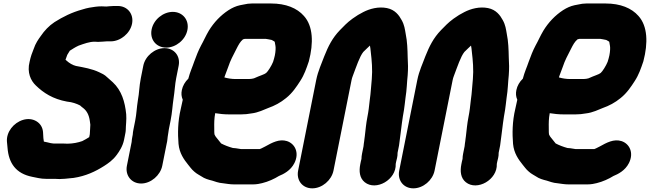

<svg xmlns="http://www.w3.org/2000/svg" viewBox="-20 -808 3639 1075"><path d="M312.2 194.5C334.2 194.5 354.8 191.8 369.7 190.3L390.1 188.3C390.6 188.3 391.5 188.2 392.2 188.1C459.4 178 513.9 152.6 563 121.2C584.2 107.6 611.6 89.3 633.1 59.7C647.9 39.9 667.4 10.4 674.5 -25L678.7 -46C681.1 -58.2 684.2 -71.4 684.2 -82.4C684.2 -104.5 689.2 -138.2 686.6 -168.5C679.7 -237.8 660.8 -301.6 611.7 -347.3C596.4 -362 589.3 -366.3 580.8 -374.8C564.9 -390.8 548.8 -397 535.6 -403.4C495.1 -422.8 450.3 -430.2 405.1 -438.8C386.4 -443.2 367 -455.3 352.7 -468.4C350.8 -470.3 350 -471 346.8 -473.6C349.6 -481.3 352.8 -489.4 356.7 -501C361.7 -509.3 367.6 -519.7 370.9 -524.1C386.8 -533.8 398.6 -542.6 420.4 -552.6C452.4 -563.9 481.1 -574.5 509.7 -574.5C515 -574.5 522.6 -573.5 529.5 -573.5C549.6 -573.5 567.7 -576.5 577.1 -576.5H600.1C653.5 -576.5 708.3 -620.1 719.3 -675C730.1 -729.2 693.9 -774.5 639.6 -774.5H616.6C599.7 -774.5 585 -771.7 575.2 -771.5C566.4 -772.1 557.2 -772.5 549.2 -772.5C537 -772.5 525.1 -771.7 513.4 -770.1C492 -767.1 469.9 -764.4 440.2 -754.7C382.6 -739 332 -713.8 285.1 -684.1C253.9 -663.3 228.6 -636.3 208.7 -606.9C195.9 -589.6 178.6 -565.1 168.6 -534.1C160.2 -514.1 151.6 -490.4 145.8 -462.5C130.1 -401.5 152.9 -355.9 180.3 -329.8C223 -288 276.2 -253.5 355.2 -239.1C355.9 -238.9 357.3 -238.7 358.2 -238.7C383.6 -236.3 408.5 -227.9 428.2 -217.7C435 -210.9 441.2 -206.6 444.9 -203.8C465.3 -188.1 478.3 -165.9 483.2 -129.1L485.8 -109.7C486.1 -98.2 483.3 -78.2 482.8 -56.5L479.5 -40.2C468.4 -33 454.4 -25 440.5 -18C417.5 -9.8 388.8 -3.8 358.2 -3.5C350.7 -4.1 339.9 -4.5 329.9 -4.5H279.9C276.5 -4.5 276.6 -4.8 274.3 -5.1L263.4 -6.7C253.9 -9.7 238 -12.2 225.6 -15.2C225 -17.7 224.1 -24.5 222.9 -34.4L220.9 -68.9C218.5 -95.2 205.7 -115.5 185.3 -128.3C138.1 -157.8 75.4 -133.7 42.6 -90.2C26.2 -68.5 16.7 -41.9 18.9 -14.7L22.1 19.2C28.7 106.4 69.7 164 160.3 182C182.6 185.5 204.1 193.5 240.4 193.5H290.4C299.1 193.5 305 194.5 312.2 194.5Z M782.3 -440 768.4 -370C759 -323.1 759.7 -286.6 752.3 -249.2C744.8 -202.1 744.7 -171.2 736.9 -132L727.3 -84C725.1 -73.3 723.8 -64.2 723.1 -53.3L720.9 -42C718.9 -32.2 717.8 -24.1 717.1 -13.3L690.5 120C679.7 174.2 715.9 219.5 770.2 219.5C825 219.5 877.9 173.4 888.5 120L913 -2.7C917.4 -19.5 917.8 -36.5 918.9 -42C922.2 -58.4 923.3 -74.3 925.3 -84L934.9 -132C944.5 -180.2 945.4 -215.3 951.7 -256.6C958.2 -297.3 959.6 -335.9 966.4 -370L980.3 -440C991.2 -494.5 955.1 -538.5 901 -538.5C847 -538.5 793.2 -494.5 782.3 -440ZM828.9 -643C817.6 -586.8 854.7 -541.5 910.6 -541.5C964.8 -541.5 1018.3 -584.8 1029.3 -640C1040.5 -696.4 1002.4 -741.5 947.5 -741.5C893.3 -741.5 839.9 -698.2 828.9 -643Z M1284 20.6C1260.1 14 1237.9 5.5 1218.1 -4.9L1188.8 -41.5C1185.8 -45.3 1185.1 -47.1 1180.8 -55.8C1179.8 -60.6 1179.5 -72 1179.6 -89.5C1179.1 -120.8 1179.2 -142.9 1184.9 -174.3C1207.9 -170.3 1236 -167.5 1263.4 -167.5H1329.4C1349.7 -167.5 1368.4 -169.4 1386.9 -172.9C1426.7 -177.2 1459.9 -195.1 1481.1 -203C1517.6 -215.9 1550.5 -233.2 1581.8 -259C1617.7 -287.6 1640.9 -323.5 1661 -354.6C1684 -389.8 1695.7 -425.4 1708.5 -462.7C1708.7 -463.4 1709.1 -464.7 1709.4 -465.7C1735.9 -566.7 1733.5 -661.2 1681.8 -718.6C1643.2 -762.7 1580.8 -788.5 1497.4 -788.5H1390.4C1375.3 -788.5 1359.9 -786.5 1343.8 -782.6L1323.6 -778.7C1300.9 -773.7 1281 -764.7 1259.7 -751.2C1215.2 -722.2 1177.7 -682.8 1149.2 -636.1C1132.6 -608.4 1119.2 -576.9 1106.3 -554.5C1090 -523.8 1079.4 -495.7 1067.2 -462.5C1057.6 -433.2 1044.4 -406.4 1034.3 -367.5C1016.2 -350.4 1002.9 -327.4 998.2 -304C994.3 -284.7 995.2 -268.1 1003.3 -249.4C999.5 -233.5 995.5 -215.2 992.4 -199.8C974.7 -125.7 975 -59.5 979.5 -2.7C984.4 50.3 1010.1 85.1 1033.6 114.5L1047.2 131.5C1054 139.9 1059 145.5 1067.9 153C1081.5 165.8 1100.6 174.3 1108.2 179.8C1125.3 192 1146.4 198 1168.7 203.5C1182.8 207.3 1200.4 216.1 1231.1 218.4C1246.5 220.2 1266.6 224.5 1292.2 224.5H1395.2C1418.3 224.5 1435.8 220.2 1447.7 217.4C1480.9 209.5 1516.7 193.1 1541.6 177.4C1566.9 167.1 1607.1 147.5 1628.5 104.8C1657.6 46.6 1630.8 -4.1 1586.3 -18.1C1543.6 -31.5 1503.1 -9.1 1464.7 12.2C1448.7 20.9 1435.9 26.5 1434.7 26.5H1328.7C1321.6 26.5 1307.9 21.8 1284 20.6ZM1351.2 -590.5H1467.6C1483.5 -587.7 1482.7 -588.3 1501.3 -584.3L1514.3 -577C1515 -576.5 1516.5 -575.4 1518.2 -573.9C1519.4 -568.7 1520.1 -561 1522.3 -550.6C1524.1 -541 1523.2 -519.2 1518.9 -498C1516.8 -487.2 1513.2 -475.3 1509 -461.6C1500.3 -439.7 1480 -407.6 1470.2 -399.5C1459.9 -390.9 1436.4 -385.2 1402 -369.5C1399.1 -368.2 1385.5 -365.5 1369 -365.5H1300C1277.3 -365.5 1255.5 -369 1236.2 -374.6C1237.3 -378 1238.4 -381.4 1240 -385.8L1257.4 -432.2C1270.9 -472.6 1283.6 -494 1303.3 -533.1C1315.9 -558.1 1324.2 -573.7 1340.4 -587.7C1344.8 -588.9 1351 -590.5 1351.2 -590.5Z M2015.3 11.2 2006.9 53C2005 62.6 2004 71.5 2003.8 81.7C2002.5 86.6 2001.2 91.8 2000.1 97L1997.1 112C1989.5 150.5 1992.8 188.7 2022.3 212.4C2085.1 262.7 2199.8 198.7 2195.6 109.6L2198.1 97C2200.2 86.8 2206.8 68.5 2206 47.4L2214.1 7C2214.2 6.5 2214.4 5.7 2214.4 5C2221.3 -41.7 2224.3 -77 2230.4 -120.1L2235.5 -155.1C2237.9 -167.3 2240.5 -182.2 2242 -193.4L2246 -223.5C2247.4 -233.5 2248 -244.5 2250.3 -259.6C2258.2 -308.6 2257.9 -344.5 2262.6 -387C2265.4 -425.4 2264.7 -451.2 2262.6 -486.8C2261.7 -530.2 2260.4 -575.7 2251.4 -618.7C2247.1 -643.2 2244.4 -668.1 2228.8 -695.6C2214.5 -722.2 2191.8 -753.7 2146.4 -762.8C2098.6 -772.4 2050.2 -759 2014.1 -740.5C1991.1 -728.5 1977.8 -721.1 1953.7 -703.6C1920.6 -679.6 1905.8 -661.5 1883.2 -639.3C1840.5 -595 1818 -549.2 1795.4 -492.6C1781.3 -453.2 1760.9 -412.8 1750.2 -359L1649.2 147C1638.3 201.6 1673.3 246.5 1728.3 246.5C1783.3 246.5 1836.3 201.6 1847.2 147L1948.2 -359C1949.9 -367.5 1952 -374.7 1955.3 -383C1975.9 -437.1 1993.4 -491.4 2014.2 -517.3C2028.2 -530.2 2040.2 -543.3 2051.2 -552.8C2053.2 -542 2054.7 -532.8 2055.7 -519.3C2061.6 -469.4 2066.2 -418.5 2061.6 -365.2C2057.1 -323.1 2056.4 -289.4 2050.4 -249.5C2045.7 -209.3 2044.2 -188.6 2036.8 -152C2029.6 -115.7 2026.6 -78.5 2022.6 -45.6C2020.1 -31.1 2020 -22.8 2019.1 -18C2017.1 -8.1 2017.1 -2.3 2015.3 11.2Z M2581.3 11.2 2572.9 53C2571 62.6 2570 71.5 2569.8 81.7C2568.5 86.6 2567.2 91.8 2566.1 97L2563.1 112C2555.5 150.5 2558.8 188.7 2588.3 212.4C2651.1 262.7 2765.8 198.7 2761.6 109.6L2764.1 97C2766.2 86.8 2772.8 68.5 2772 47.4L2780.1 7C2780.2 6.5 2780.4 5.7 2780.4 5C2787.3 -41.7 2790.3 -77 2796.4 -120.1L2801.5 -155.1C2803.9 -167.3 2806.5 -182.2 2808 -193.4L2812 -223.5C2813.4 -233.5 2814 -244.5 2816.3 -259.6C2824.2 -308.6 2823.9 -344.5 2828.6 -387C2831.4 -425.4 2830.7 -451.2 2828.6 -486.8C2827.7 -530.2 2826.4 -575.7 2817.4 -618.7C2813.1 -643.2 2810.4 -668.1 2794.8 -695.6C2780.5 -722.2 2757.8 -753.7 2712.4 -762.8C2664.6 -772.4 2616.2 -759 2580.1 -740.5C2557.1 -728.5 2543.8 -721.1 2519.7 -703.6C2486.6 -679.6 2471.8 -661.5 2449.2 -639.3C2406.5 -595 2384 -549.2 2361.4 -492.6C2347.3 -453.2 2326.9 -412.8 2316.2 -359L2215.2 147C2204.3 201.6 2239.3 246.5 2294.3 246.5C2349.3 246.5 2402.3 201.6 2413.2 147L2514.2 -359C2515.9 -367.5 2518 -374.7 2521.3 -383C2541.9 -437.1 2559.4 -491.4 2580.2 -517.3C2594.2 -530.2 2606.2 -543.3 2617.2 -552.8C2619.2 -542 2620.7 -532.8 2621.7 -519.3C2627.6 -469.4 2632.2 -418.5 2627.6 -365.2C2623.1 -323.1 2622.4 -289.4 2616.4 -249.5C2611.7 -209.3 2610.2 -188.6 2602.8 -152C2595.6 -115.7 2592.6 -78.5 2588.6 -45.6C2586.1 -31.1 2586 -22.8 2585.1 -18C2583.1 -8.1 2583.1 -2.3 2581.3 11.2Z M3157 20.6C3133.1 14 3110.9 5.5 3091.1 -4.9L3061.8 -41.5C3058.8 -45.3 3058.1 -47.1 3053.8 -55.8C3052.8 -60.6 3052.5 -72 3052.6 -89.5C3052.1 -120.8 3052.2 -142.9 3057.9 -174.3C3080.9 -170.3 3109 -167.5 3136.4 -167.5H3202.4C3222.7 -167.5 3241.4 -169.4 3259.9 -172.9C3299.7 -177.2 3332.9 -195.1 3354.1 -203C3390.6 -215.9 3423.5 -233.2 3454.8 -259C3490.7 -287.6 3513.9 -323.5 3534 -354.6C3557 -389.8 3568.7 -425.4 3581.5 -462.7C3581.7 -463.4 3582.1 -464.7 3582.4 -465.7C3608.9 -566.7 3606.5 -661.2 3554.8 -718.6C3516.2 -762.7 3453.8 -788.5 3370.4 -788.5H3263.4C3248.3 -788.5 3232.9 -786.5 3216.8 -782.6L3196.6 -778.7C3173.9 -773.7 3154 -764.7 3132.7 -751.2C3088.2 -722.2 3050.7 -682.8 3022.2 -636.1C3005.6 -608.4 2992.2 -576.9 2979.3 -554.5C2963 -523.8 2952.4 -495.7 2940.2 -462.5C2930.6 -433.2 2917.4 -406.4 2907.3 -367.5C2889.2 -350.4 2875.9 -327.4 2871.2 -304C2867.3 -284.7 2868.2 -268.1 2876.3 -249.4C2872.5 -233.5 2868.5 -215.2 2865.4 -199.8C2847.7 -125.7 2848 -59.5 2852.5 -2.7C2857.4 50.3 2883.1 85.1 2906.6 114.5L2920.2 131.5C2927 139.9 2932 145.5 2940.9 153C2954.5 165.8 2973.6 174.3 2981.2 179.8C2998.3 192 3019.4 198 3041.7 203.5C3055.8 207.3 3073.4 216.1 3104.1 218.4C3119.5 220.2 3139.6 224.5 3165.2 224.5H3268.2C3291.3 224.5 3308.8 220.2 3320.7 217.4C3353.9 209.5 3389.7 193.1 3414.6 177.4C3439.9 167.1 3480.1 147.5 3501.5 104.8C3530.6 46.6 3503.8 -4.1 3459.3 -18.1C3416.6 -31.5 3376.1 -9.1 3337.7 12.2C3321.7 20.9 3308.9 26.5 3307.7 26.5H3201.7C3194.6 26.5 3180.9 21.8 3157 20.6ZM3224.2 -590.5H3340.6C3356.5 -587.7 3355.7 -588.3 3374.3 -584.3L3387.3 -577C3388 -576.5 3389.5 -575.4 3391.2 -573.9C3392.4 -568.7 3393.1 -561 3395.3 -550.6C3397.1 -541 3396.2 -519.2 3391.9 -498C3389.8 -487.2 3386.2 -475.3 3382 -461.6C3373.3 -439.7 3353 -407.6 3343.2 -399.5C3332.9 -390.9 3309.4 -385.2 3275 -369.5C3272.1 -368.2 3258.5 -365.5 3242 -365.5H3173C3150.3 -365.5 3128.5 -369 3109.2 -374.6C3110.3 -378 3111.4 -381.4 3113 -385.8L3130.4 -432.2C3143.9 -472.6 3156.6 -494 3176.3 -533.1C3188.9 -558.1 3197.2 -573.7 3213.4 -587.7C3217.8 -588.9 3224 -590.5 3224.2 -590.5Z"/></svg>

Font: Smoothie
Style: ExBdIt
Weight: 800
Foundry: Cannot Into Space Fonts
Version: Version 0.8